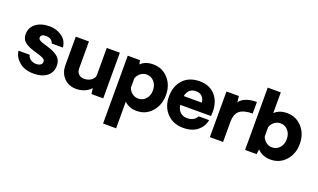

<svg xmlns="http://www.w3.org/2000/svg" viewBox="-98 -1327 3596 2173"><g transform="rotate(20 1700.5 -241.0)"><path d="M279.8 6.8Q169.9 6.8 105 -49.1Q40 -105 32.2 -179.2H166Q174.8 -143.1 206.3 -123.5Q237.8 -104 274.9 -106Q340.8 -109.9 340.8 -159.2Q340.8 -172.4 333 -182.1Q325.2 -191.9 306.2 -200.4Q287.1 -209 272.9 -213.4Q258.8 -217.8 228 -227.1Q187 -238.3 162.1 -247.6Q137.2 -256.8 106.2 -274.9Q75.2 -293 59.6 -320.1Q43.9 -347.2 43.9 -383.8Q43.9 -462.9 106.4 -511Q168.9 -559.1 272 -559.1Q352.1 -559.1 418 -514.2Q483.9 -469.2 492.2 -383.8H356.9Q341.8 -438 275.9 -441.9Q243.7 -443.8 224.9 -433.3Q206.1 -422.9 206.1 -401.9Q206.1 -394 209 -387.5Q211.9 -380.9 219 -375.5Q226.1 -370.1 232.4 -366.5Q238.8 -362.8 252 -357.9Q265.1 -353 273.7 -350.6Q282.2 -348.1 299.1 -343Q315.9 -337.9 325.2 -335Q363.3 -322.8 388.2 -311.8Q413.1 -300.8 441.2 -282Q469.2 -263.2 483.6 -234.1Q498 -205.1 498 -167Q498 -85.9 439 -39.6Q379.9 6.8 279.8 6.8Z M1117.7 -549.8V0H976.1L966.8 -68.8Q937 -33.7 889.4 -14.4Q841.8 4.9 792 4.9Q701.2 4.9 644 -54.4Q586.9 -113.8 586.9 -207V-549.8H745.6V-226.1Q745.6 -184.1 770.3 -158.9Q794.9 -133.8 837.9 -133.8Q885.7 -133.8 922.9 -159.9Q960 -186 960 -226.1V-549.8Z M1519.5 -555.2Q1629.4 -555.2 1700.9 -476.1Q1772.5 -397 1772.5 -277.1Q1772.5 -157.2 1700.9 -76.2Q1629.4 4.9 1519.5 4.9Q1429.7 4.9 1370.6 -51.8V269L1213.4 268.1V-548.8H1360.4L1370.6 -501Q1425.3 -555.2 1519.5 -555.2ZM1488.8 -132.8Q1544.9 -132.8 1580.3 -173.8Q1615.7 -214.8 1615.7 -276.9Q1615.7 -338.9 1580.1 -380.4Q1544.4 -421.9 1488.8 -421.9Q1448.7 -421.9 1416.7 -397.5Q1384.8 -373 1370.6 -334V-220.2Q1384.8 -181.2 1416.7 -157Q1448.7 -132.8 1488.8 -132.8Z M2335 -275.9Q2335 -253.9 2332 -229H1961.9Q1968.8 -174.8 2001.5 -144.3Q2034.2 -113.8 2083 -113.8Q2168.9 -113.8 2202.1 -178.2H2328.1Q2314 -98.1 2249.5 -46.6Q2185.1 4.9 2079.1 4.9Q1959 4.9 1884 -73.5Q1809.1 -151.9 1809.1 -274.9Q1809.1 -398.9 1880.6 -477.1Q1952.1 -555.2 2080.1 -555.2Q2198.2 -555.2 2266.6 -480Q2335 -404.8 2335 -275.9ZM2078.1 -435.1Q1986.3 -435.1 1964.8 -335.9H2184.1Q2168 -435.1 2078.1 -435.1Z M2766.1 -556.2V-417Q2661.1 -417 2611.1 -377.4Q2561 -337.9 2561 -237.8V0H2401.9V-549.8H2550.8L2560.1 -475.1Q2575.2 -507.3 2628.2 -531.7Q2681.2 -556.2 2766.1 -556.2Z M3131.8 -555.2Q3241.7 -555.2 3313.2 -475.6Q3384.8 -396 3384.8 -275.9Q3384.8 -155.8 3313.2 -75.9Q3241.7 3.9 3131.8 3.9Q3032.7 3.9 2972.7 -61L2964.8 0L2825.7 -1V-751H2982.9V-501Q3037.6 -555.2 3131.8 -555.2ZM3100.6 -131.8Q3156.7 -131.8 3192.4 -173.3Q3228 -214.8 3228 -275.9Q3228 -337.9 3192.4 -379.4Q3156.7 -420.9 3100.6 -420.9Q3060.5 -420.9 3028.6 -396.5Q2996.6 -372.1 2982.9 -333V-220.2Q2997.1 -180.2 3028.8 -156Q3060.5 -131.8 3100.6 -131.8Z"/></g></svg>

Font: Oakes Grotesk
Style: Bold
Weight: 700
Designer: Samuel Oakes
Foundry: Samuel Oakes
Version: Version 1.0 | wf-rip DC20170320